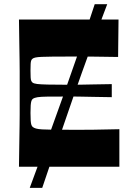

<svg xmlns="http://www.w3.org/2000/svg" viewBox="-20 -793 628 913"><path d="M70.2 0Q71.2 -72 71.9 -118Q72.6 -164 73.1 -194.5Q73.6 -225 73.6 -247.5Q73.6 -270 73.6 -293.5Q73.6 -317 73.6 -350Q73.6 -383 73.6 -406.5Q73.6 -430 73.6 -452.5Q73.6 -475 73.1 -505.5Q72.6 -536 71.9 -582Q71.2 -628 70.2 -700H543.6L541.6 -522.1Q499.5 -522.8 471.3 -523.1Q443.1 -523.4 420.4 -523.8Q397.8 -524.1 373.6 -524.1Q349.5 -524.1 316.1 -524.1Q264.8 -524.1 231.4 -523.8Q198.1 -523.4 178.6 -522.6Q159 -521.8 148.9 -519.6Q138.7 -517.4 134.3 -513.4Q130.7 -510.7 128.5 -505.4Q126.3 -500.1 125.7 -489.2Q125 -478.2 125 -457.1Q125 -436.2 125.7 -425.1Q126.3 -414 128.5 -409Q130.7 -404 134.3 -400.7Q140.3 -395.7 156.2 -393.7Q172.1 -391.7 206.1 -390.9Q240.2 -390 300.6 -390Q322.2 -390 336.9 -390Q351.5 -390 370.2 -390.5Q388.9 -391 421.5 -391.5Q454.2 -392 511.5 -393V-330.9Q454.2 -331.9 421.5 -332.4Q388.9 -332.9 370.2 -333.4Q351.5 -333.9 336.9 -333.9Q322.2 -333.9 300.6 -333.9Q240.2 -333.9 206.8 -333.6Q173.4 -333.2 158.2 -330.7Q143 -328.2 135.7 -322.6Q131.3 -319.2 129.2 -312.2Q127 -305.3 126 -292.3Q125 -279.4 125 -255.9Q125 -231.8 126 -218.8Q127 -205.9 129.2 -199.6Q131.3 -193.3 135.7 -189.3Q141.4 -184.6 151.2 -181.8Q161.1 -178.9 180.2 -177.7Q199.4 -176.6 232.1 -176.2Q264.8 -175.9 316.1 -175.9Q351.1 -175.9 376.3 -175.9Q401.4 -175.9 424.4 -176.2Q447.4 -176.6 476.1 -177.2Q504.8 -177.9 547.6 -178.6V0ZM121.4 100.4Q159.4 -1.6 199.9 -112.5Q240.4 -223.3 280.4 -336.4Q320.4 -449.4 358.8 -560.2Q397.1 -671.1 430.4 -773.1H489.9Q450.9 -671.1 410.2 -560.2Q369.5 -449.4 330.2 -336.4Q290.8 -223.3 253 -112.5Q215.1 -1.6 180.8 100.4Z"/></svg>

Font: Ojuju ExtraLight
Style: Regular
Weight: 200
Designer: Chisaokwu Joboson, Mirko Velimirovic
Foundry: Udi Foundry
Version: Version 1.000